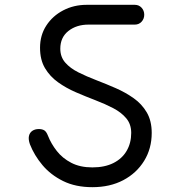

<svg xmlns="http://www.w3.org/2000/svg" viewBox="-20 -773 749 796"><path d="M363 3Q293 3 241.5 -22.5Q190 -48 156 -88.5Q122 -129 104 -175Q97 -195 100 -209Q103 -223 114 -230.5Q125 -238 141 -238Q154 -238 163 -233Q172 -228 179 -210Q192 -177 215.5 -147Q239 -117 275.5 -98Q312 -79 363 -79Q414 -79 450 -97Q486 -115 505 -147.5Q524 -180 524 -222Q524 -258 503.5 -282.5Q483 -307 449.5 -324.5Q416 -342 375.5 -357.5Q335 -373 294.5 -390.5Q254 -408 220.5 -432Q187 -456 166.5 -490.5Q146 -525 146 -575Q146 -627 172 -667Q198 -707 242 -730Q286 -753 339 -753H539Q556 -753 567 -741Q578 -729 578 -712Q578 -695 567 -683Q556 -671 539 -671H347Q297 -671 263.5 -644.5Q230 -618 230 -571Q230 -537 250.5 -513.5Q271 -490 305 -473Q339 -456 379.5 -440.5Q420 -425 460 -407.5Q500 -390 534 -366Q568 -342 588.5 -307Q609 -272 609 -222Q609 -157 577.5 -106Q546 -55 491 -26Q436 3 363 3Z"/></svg>

Font: Playpen Sans Deva
Style: Regular
Weight: 400
Designer: Pooja Saxena, Gunjan Panchal, Laura Meseguer, Veronika Burian, José Scaglione
Foundry: TypeTogether
Version: Version 2.000